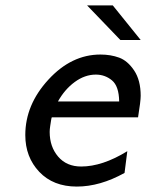

<svg xmlns="http://www.w3.org/2000/svg" viewBox="-20 -687 544 715"><path d="M74.2 -184.1Q74.2 -296.9 160.2 -390.4Q246.1 -483.9 354 -483.9Q392.1 -483.9 423.6 -472.4Q455.1 -460.9 479.5 -424.6Q503.9 -388.2 503.9 -330.1Q503.9 -310.1 494.1 -250H172.9Q171.9 -249 170.4 -240Q168.9 -231 167 -218Q165 -205.1 165 -195.8Q165 -140.6 196.5 -103.8Q228 -66.9 282.2 -66.9Q361.3 -66.9 454.1 -124L443.8 -43Q352.1 7.8 266.1 7.8Q178.2 7.8 126.2 -47.1Q74.2 -102.1 74.2 -184.1ZM195.8 -309.1H423.8Q422.9 -366.2 397 -387.7Q371.1 -409.2 336.9 -409.2Q295.9 -409.2 258.3 -381.6Q220.7 -354 195.8 -309.1ZM304.2 -667H399.9L503.9 -538.1H428.2Z"/></svg>

Font: CMU Bright
Style: SemiBoldOblique
Weight: 600
Italic angle: -12°
Version: Version 0.7.0